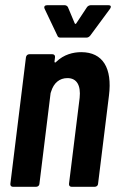

<svg xmlns="http://www.w3.org/2000/svg" viewBox="-20 -720 454 740"><path d="M328 -583 404 -686C410 -695 407 -700 398 -700H330C325 -700 318 -697 315 -692L274 -630C272 -627 270 -627 268 -630L242 -692C240 -697 234 -700 229 -700H162C153 -700 148 -695 152 -686L201 -583C203 -577 207 -575 213 -575H313C319 -575 324 -578 328 -583ZM293 -519C262 -519 226 -510 197 -482C194 -478 190 -478 190 -482L192 -499C193 -506 189 -511 182 -511H93C86 -511 81 -506 80 -499L20 -12C19 -5 23 0 30 0H119C126 0 132 -5 132 -12L175 -361C176 -363 176 -365 177 -367C187 -400 209 -419 240 -419C276 -419 292 -391 287 -343L246 -12C245 -5 249 0 256 0H345C352 0 358 -5 358 -12L400 -352C413 -457 377 -519 293 -519Z"/></svg>

Font: Barlow Condensed SemiBold
Style: Italic
Weight: 600
Width: 3
Italic angle: -7°
Designer: Jeremy Tribby
Foundry: Tribby Type
Version: Version 1.422;hotconv 1.0.109;makeotfexe 2.5.65596